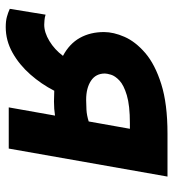

<svg xmlns="http://www.w3.org/2000/svg" viewBox="10 -568 567 626"><g transform="rotate(90 293.0 -254.5)"><path d="M310.5 -147.5Q292.5 -147.5 275.4 -148.4Q253.9 -106.4 222.2 -70.3Q190.4 -34.2 151.1 -12.2Q111.8 9.8 67.9 9.8Q48.3 9.8 34.7 6.1Q21 2.4 8.3 -3.4L27.3 -120.1Q36.1 -117.2 45.9 -116.5Q55.7 -115.7 60.1 -115.7Q85.4 -115.7 113.3 -132.6Q141.1 -149.4 161.6 -176.8Q122.1 -197.8 103 -231.9Q84 -266.1 84 -310.5Q84 -341.8 99.6 -377.4Q115.2 -413.1 152.3 -445.1Q189.5 -477.1 253.7 -497.3Q317.9 -517.6 415 -517.6H555.2L463.9 0H329.6L356.4 -150.9Q335.4 -147.5 310.5 -147.5ZM375.5 -260.7 399.4 -395H381.8Q323.2 -395 290 -385Q256.8 -375 241.9 -360.8Q227.1 -346.7 223.1 -333.5Q219.2 -320.3 219.2 -313.5Q219.2 -283.7 242.9 -268.1Q266.6 -252.4 304.7 -252.4Q305.2 -252.4 306.6 -252.4Q319.3 -252.4 337.4 -253.4Q355.5 -254.4 375.5 -260.7Z"/></g></svg>

Font: CaskaydiaCove NF
Style: Bold Italic
Weight: 700
Italic angle: -10°
Designer: Aaron Bell
Foundry: Saja Typeworks
Version: Version 2111.001; VTT 6.35;Nerd Fonts 3.2.1